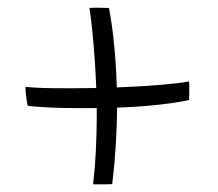

<svg xmlns="http://www.w3.org/2000/svg" viewBox="-20 -610 565 497"><path d="M469.5 -351Q432 -342.5 363.8 -336.2Q295.5 -330 202 -330Q174 -330 146.5 -330.5Q119 -331 94.8 -332.5Q70.5 -334 52 -336Q50.5 -341 49.5 -347.8Q48.5 -354.5 47.5 -361.8Q46.5 -369 46.2 -375.2Q46 -381.5 46 -385Q57.5 -384 74.8 -383Q92 -382 114.2 -381.8Q136.5 -381.5 161 -381.5Q224 -381.5 283.2 -383.8Q342.5 -386 391.2 -390Q440 -394 469.5 -399Q470 -391.5 470 -381.8Q470 -372 469.8 -363.8Q469.5 -355.5 469.5 -351ZM262 -589.5Q269 -553.5 273.5 -512.8Q278 -472 280.5 -428.2Q283 -384.5 283 -339Q283 -288 279.8 -235.5Q276.5 -183 270.5 -133.5Q268 -133 261.5 -133Q255 -133 247.5 -132.8Q240 -132.5 233 -132.8Q226 -133 221 -133Q225.5 -170.5 228 -217.5Q230.5 -264.5 230.5 -314.5Q230.5 -350 229 -386.2Q227.5 -422.5 225 -458.2Q222.5 -494 219.2 -527.2Q216 -560.5 211.5 -589.5Q214 -589.5 219.2 -589.8Q224.5 -590 231 -590Q237.5 -590 244 -589.8Q250.5 -589.5 255.2 -589.5Q260 -589.5 262 -589.5Z"/></svg>

Font: Grandstander Thin ExtraLight
Style: Regular
Weight: 250
Version: Version 1.200